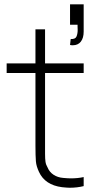

<svg xmlns="http://www.w3.org/2000/svg" viewBox="-20 -853 435 880"><path d="M186.5 -186.5V-148Q186.5 -125 188.5 -111.5Q190.5 -98 198 -85.5Q206.5 -64.5 225.5 -52Q244.5 -39.5 270 -37.5Q281.5 -36.5 290 -36Q298.5 -35.5 304 -35.5Q337 -35.5 363.5 -41.5V0Q333.5 7.5 299 7.5Q293.5 7.5 284.8 6.8Q276 6 264.5 5Q186 -5 158.5 -65.5Q153 -77.5 149.2 -89.5Q145.5 -101.5 144.5 -114Q143.5 -126.5 143 -144.5Q142.5 -162.5 142.5 -186.5V-518.5H10.5V-562.5H142.5V-718.5H186.5V-562.5H363.5V-518.5H186.5ZM313.5 -645.5Q304.5 -645.5 301 -647L304 -674Q326 -673 331 -686.5Q336.5 -701 336 -717.5Q335.5 -726 335.5 -731.5Q335.5 -737 335.5 -739.5H301V-833H363.5V-708Q363.5 -679 350.5 -662.2Q337.5 -645.5 313.5 -645.5Z"/></svg>

Font: Russisch Sans ExtraLight
Style: Regular
Weight: 200
Width: 4
Designer: Michael Sharanda (font) & Cristiano Sobral (main changes)
Foundry: Michael Sharanda
Version: Version 2.00;September 8, 2020;FontCreator 13.0.0.2681 64-bi